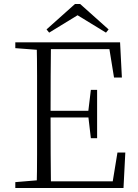

<svg xmlns="http://www.w3.org/2000/svg" viewBox="-20 -933 686 953"><path d="M378 -913 519 -787 506 -771 341 -872H389L224 -771L211 -787L352 -913ZM56 0V-29L188 -40H198V0ZM162 0Q164 -83 164 -166Q164 -249 164 -333V-390Q164 -474 164 -557.5Q164 -641 162 -723H233Q232 -641 231.5 -556Q231 -471 231 -377V-357Q231 -255 231.5 -169Q232 -83 233 0ZM198 0V-33H569L536 -11L563 -176H602L593 0ZM198 -350V-383H436V-350ZM431 -247 418 -358V-379L431 -487H462V-247ZM56 -694V-723H198V-684H188ZM546 -548 519 -714 553 -689H198V-723H576L585 -548Z"/></svg>

Font: Noto Serif JP ExtraLight ExtraLight
Style: Regular
Weight: 250
Version: Version 2.003-H1;hotconv 1.1.1;makeotfexe 2.6.0